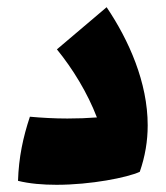

<svg xmlns="http://www.w3.org/2000/svg" viewBox="-20 -510 460 533"><path d="M276 -490 138 -373C182 -319 223 -252 249 -184C223 -182 195 -181 167 -181C131 -181 96 -183 63 -186C44 -129 32 -73 30 -8C62 0 99 3 137 3C232 3 333 -17 368 -33C383 -76 390 -119 390 -162C390 -281 338 -398 276 -490Z"/></svg>

Font: FilmFarsi Display
Style: Regular
Weight: 400
Designer: Borna Izadpanah
Foundry: Borna Izadpanah
Version: Version 1.000;PS 001.000;hotconv 1.0.88;makeotf.lib2.5.64775